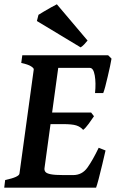

<svg xmlns="http://www.w3.org/2000/svg" viewBox="-23 -872 542 892"><path d="M495.1 -599.6Q493.2 -586.9 488.3 -564.2Q483.4 -541.5 477.5 -516.4Q471.7 -491.2 466.1 -470Q460.4 -448.7 456.5 -439.5H418.5Q423.3 -486.8 417.2 -521.7Q411.1 -556.6 394.5 -556.6H224.1L245.6 -615.2H479.5ZM413.6 -332Q404.8 -318.4 389.4 -297.4Q374 -276.4 363.3 -268.6Q350.6 -283.2 331.3 -289.3Q312 -295.4 269.5 -295.4H184.1L201.2 -349.1H400.4ZM467.3 -172.9Q460.9 -145 452.1 -107.9Q443.4 -70.8 435.3 -40.3Q427.2 -9.8 423.3 0H-3.4L1 -35.6Q65.4 -49.3 67.4 -65.4L133.8 -549.3Q134.8 -555.2 121.1 -564Q107.4 -572.8 75.7 -579.6L80.6 -615.2H321.3L316.9 -579.6Q285.2 -576.2 267.1 -571.5Q249 -566.9 248 -560.1L183.6 -89.8Q182.6 -80.6 188 -73.5Q193.4 -66.4 212.6 -62.5Q231.9 -58.6 272 -58.6H316.9Q358.4 -58.6 383.3 -93.5Q408.2 -128.4 435.5 -185.5ZM383.8 -683.6Q376.5 -674.3 367.9 -665.5Q359.4 -656.7 351.6 -651.9L148.4 -774.4L155.8 -803.2Q162.6 -807.6 180.2 -818.1Q197.8 -828.6 215.8 -838.6Q233.9 -848.6 241.2 -852.1Z"/></svg>

Font: Gentium Plus
Style: Bold Italic
Weight: 700
Italic angle: -8°
Designer: Victor Gaultney, Annie Olsen, Iska Routamaa, Becca Hirsbrunner
Foundry: SIL International
Version: Version 6.101